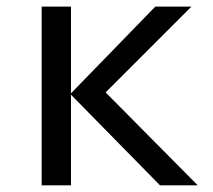

<svg xmlns="http://www.w3.org/2000/svg" viewBox="-20 -556 640 576"><path d="M445.8 -536.1H554.2L296.9 -278.8L573.2 0H460L192.9 -272V0H105V-536.1H192.9V-275.9Z"/></svg>

Font: Noto Mono
Style: Regular
Weight: 400
Designer: Monotype Design Team
Foundry: Monotype Imaging Inc.
Version: Version 1.00